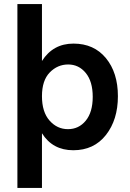

<svg xmlns="http://www.w3.org/2000/svg" viewBox="-20 -727 634 938"><path d="M223 -373Q185 -334 185 -257Q185 -180 222 -138Q259 -96 312 -96Q365 -96 399 -137.5Q433 -179 433 -254Q433 -329 399 -370.5Q365 -412 313 -412Q261 -412 223 -373ZM185 191H65V-707H185V-429Q239 -514 339 -514Q439 -514 497.5 -443Q556 -372 556 -257Q556 -142 497.5 -67.5Q439 7 338 7Q237 7 185 -76Z"/></svg>

Font: Hind Jalandhar SemiBold
Style: Regular
Weight: 600
Designer: Namrata Goyal
Foundry: Indian Type Foundry
Version: Version 0.702;PS 1.0;hotconv 1.0.81;makeotf.lib2.5.63406